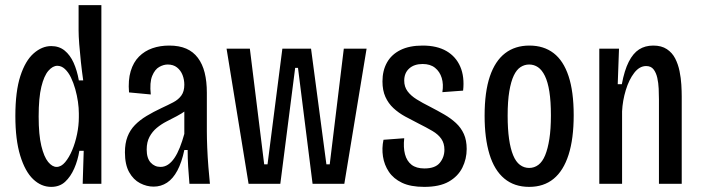

<svg xmlns="http://www.w3.org/2000/svg" viewBox="-20 -718 2739 750"><path d="M180 12Q141 12 109.5 -18Q78 -48 59 -110Q40 -172 40 -265Q40 -361 59.5 -421Q79 -481 111.5 -509.5Q144 -538 180 -538Q211 -538 232.5 -520.5Q254 -503 267.5 -473Q281 -443 288 -404H305Q300 -439 296 -476Q292 -513 289.5 -545.5Q287 -578 287 -599V-698H376V-270V0H303L307 -129H290Q284 -92 270 -60Q256 -28 234.5 -8Q213 12 180 12ZM201 -66Q219 -66 234.5 -84.5Q250 -103 262 -131.5Q274 -160 281 -194Q288 -228 288 -260V-275Q288 -296 284.5 -320.5Q281 -345 274 -370Q267 -395 257 -415.5Q247 -436 233.5 -448.5Q220 -461 204 -461Q186 -461 169 -441.5Q152 -422 141.5 -379Q131 -336 131 -263Q131 -191 141.5 -148Q152 -105 168 -85.5Q184 -66 201 -66Z M580 11Q553 11 527 -2.5Q501 -16 484.5 -45.5Q468 -75 468 -123Q468 -158 478 -184Q488 -210 507 -229.5Q526 -249 552.5 -265Q579 -281 611 -296Q637 -308 657 -318.5Q677 -329 688.5 -345Q700 -361 700 -387Q700 -407 693 -425Q686 -443 671.5 -454.5Q657 -466 635 -466Q619 -466 602 -456.5Q585 -447 574.5 -421.5Q564 -396 569 -349L484 -357Q480 -405 490.5 -440Q501 -475 523 -497Q545 -519 575 -529.5Q605 -540 641 -540Q680 -540 707.5 -528Q735 -516 753 -492Q771 -468 779.5 -434Q788 -400 788 -356V-205Q788 -178 789.5 -141Q791 -104 794 -66.5Q797 -29 800 0H720Q717 -33 715 -66.5Q713 -100 713 -132H700Q690 -84 673 -52Q656 -20 632.5 -4.5Q609 11 580 11ZM607 -66Q623 -66 636.5 -75Q650 -84 661.5 -101Q673 -118 682.5 -142Q692 -166 700 -195V-304L730 -316Q723 -299 707 -287Q691 -275 671 -264.5Q651 -254 630.5 -243.5Q610 -233 592.5 -218.5Q575 -204 564 -183.5Q553 -163 553 -134Q553 -100 568.5 -83Q584 -66 607 -66Z M951 0 865 -528H956L1012 -76H1025L1083 -528H1195L1255 -76H1268L1323 -528H1412L1325 0H1201L1144 -453H1133L1075 0Z M1637 12Q1584 12 1550.5 -4Q1517 -20 1499 -47Q1481 -74 1476 -106.5Q1471 -139 1478 -172L1559 -178Q1555 -142 1562 -115.5Q1569 -89 1587.5 -74.5Q1606 -60 1638 -60Q1680 -60 1698 -82Q1716 -104 1716 -133Q1716 -158 1704 -175.5Q1692 -193 1669 -206.5Q1646 -220 1614 -236Q1588 -249 1562.5 -263Q1537 -277 1517 -295.5Q1497 -314 1485.5 -339.5Q1474 -365 1474 -400Q1474 -442 1491.5 -473.5Q1509 -505 1544 -522.5Q1579 -540 1631 -540Q1687 -540 1724 -518.5Q1761 -497 1778 -457.5Q1795 -418 1789 -364L1708 -358Q1713 -389 1705.5 -413.5Q1698 -438 1679.5 -453Q1661 -468 1631 -468Q1598 -468 1578.5 -450.5Q1559 -433 1559 -403Q1559 -379 1572 -361.5Q1585 -344 1607.5 -330Q1630 -316 1660 -301Q1689 -286 1715 -271Q1741 -256 1761 -237.5Q1781 -219 1792 -194.5Q1803 -170 1803 -136Q1803 -97 1786 -63Q1769 -29 1733 -8.5Q1697 12 1637 12Z M2047 12Q1989 12 1950 -20.5Q1911 -53 1892 -115.5Q1873 -178 1873 -266Q1873 -359 1893.5 -419.5Q1914 -480 1953 -510Q1992 -540 2048 -540Q2104 -540 2142.5 -510.5Q2181 -481 2201 -420.5Q2221 -360 2221 -268Q2221 -176 2201 -113.5Q2181 -51 2142.5 -19.5Q2104 12 2047 12ZM2047 -62Q2067 -62 2083 -74Q2099 -86 2109.5 -111.5Q2120 -137 2126 -175.5Q2132 -214 2132 -267Q2132 -322 2126 -360Q2120 -398 2108.5 -421.5Q2097 -445 2081.5 -455.5Q2066 -466 2047 -466Q2029 -466 2013.5 -456Q1998 -446 1987 -423Q1976 -400 1969.5 -361.5Q1963 -323 1963 -266Q1963 -214 1968.5 -175.5Q1974 -137 1984.5 -111.5Q1995 -86 2011 -74Q2027 -62 2047 -62Z M2321 0V-351V-528H2398L2393 -389H2409Q2419 -443 2436 -476.5Q2453 -510 2476.5 -525Q2500 -540 2532 -540Q2564 -540 2585 -526Q2606 -512 2617.5 -489.5Q2629 -467 2634.5 -440Q2640 -413 2641.5 -387Q2643 -361 2643 -341V0H2554V-330Q2554 -349 2553 -371.5Q2552 -394 2547.5 -414Q2543 -434 2533 -447Q2523 -460 2504 -460Q2478 -460 2457.5 -433.5Q2437 -407 2424.5 -366Q2412 -325 2410 -283V0Z"/></svg>

Font: Bricolage Grotesque Condensed
Style: Regular
Weight: 400
Width: 3
Designer: Mathieu Triay
Foundry: Atelier Triay
Version: Version 1.000;gftools[0.9.30]